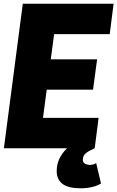

<svg xmlns="http://www.w3.org/2000/svg" viewBox="-20 -800 633 1036"><path d="M414 216Q286 216 286 123Q286 53 342 0H1L103 -780H593L572 -616H272L254 -480H504L482 -316H232L212 -164H512L491 0Q461 13 444 26Q427 39 427 63Q427 86 462 90Q484 90 499 80L525 190Q482 216 414 216Z"/></svg>

Font: Tanohe Sans ExtraBold
Style: Italic
Weight: 800
Designer: Village Type and Design LLC & Cristiano Sobral
Foundry: Cooper Hewitt Smithsonian Design Museum
Version: Version 1.00;September 29, 2021;FontCreator 13.0.0.2655 64-b